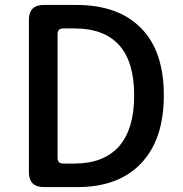

<svg xmlns="http://www.w3.org/2000/svg" viewBox="-20 -757 739 777"><path d="M157 0Q97 0 97 -60V-677Q97 -737 157 -737H288Q459 -737 551 -643Q643 -550 643 -371Q643 -193 551 -96Q460 0 294 0ZM213 -118Q213 -95 236 -95H280Q399 -95 461 -164Q523 -234 523 -371Q523 -642 280 -642H236Q213 -642 213 -619Z"/></svg>

Font: Swei Half Moon CJK SC
Style: Medium
Weight: 500
Version: Version 2.071